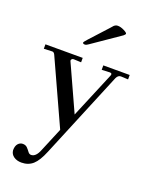

<svg xmlns="http://www.w3.org/2000/svg" viewBox="-176 -737 824 1060"><g transform="rotate(20 236.0 -207.0)"><path d="M192 -493Q179 -493 179 -501Q179 -504 197 -524L292 -628Q303 -641 306 -644Q309 -647 315 -650Q321 -653 328 -653Q345 -653 365 -643Q385 -633 385 -627Q385 -622 375 -614L212 -502Q200 -493 192 -493ZM327 -420H482V-394L441 -396H439Q423 -396 414 -377L203 132Q179 191 152 215Q125 239 85 239Q58 239 39.5 226Q21 213 19 190Q19 165 30.5 152Q42 139 58 139Q75 139 85 149.5Q95 160 102.5 170.5Q110 181 121 181Q149 181 167 135L225 -4L52 -383Q46 -396 36 -396L-13 -394V-420H206V-394L161 -396Q154 -396 150 -390.5Q146 -385 149 -379L271 -111L384 -381Q390 -396 374 -396L327 -394Z"/></g></svg>

Font: Unna
Style: Regular
Weight: 400
Designer: Jorge de Buen U.
Foundry: Omnibus-Type
Version: Version 2.006;PS 002.006;hotconv 1.0.70;makeotf.lib2.5.58329